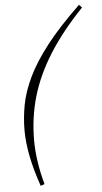

<svg xmlns="http://www.w3.org/2000/svg" viewBox="-58 -746 487 919"><g transform="rotate(-5 185.5 -286.5)"><path d="M371 -695.5Q270.5 -590.5 208 -491.2Q145.5 -392 116.2 -291.5Q87 -191 87 -82.5Q87 17.5 118.5 131L99.5 137.5Q71 54.5 58.2 -11.8Q45.5 -78 45.5 -134Q45.5 -194.5 57.2 -256.5Q69 -318.5 101.8 -387Q134.5 -455.5 196.2 -534.8Q258 -614 357.5 -709.5Z"/></g></svg>

Font: Newsreader Text Light
Style: Italic
Weight: 300
Italic angle: -17°
Designer: Hugues Gentile
Foundry: Production Type
Version: Version 1.001